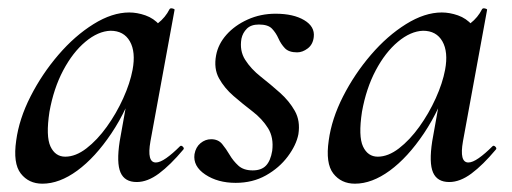

<svg xmlns="http://www.w3.org/2000/svg" viewBox="-20 -429 1233 462"><path d="M82 13Q49 13 30 -11.5Q11 -36 19 -91Q26 -143 53.5 -197Q81 -251 120.5 -297Q160 -343 205 -371Q250 -399 291 -399Q310 -399 330 -392Q350 -385 364.5 -368.5Q379 -352 381 -326L327 -357Q342 -359 360 -373Q378 -387 388 -407Q390 -410 395.5 -408.5Q401 -407 400 -405L342 -89Q333 -38 355 -38Q365 -38 380 -48.5Q395 -59 413 -77Q416 -80 420 -76Q424 -72 421 -69Q390 -32 362.5 -11.5Q335 9 309 9Q280 9 270 -14Q260 -37 268 -89L293 -229L313 -246Q287 -166 248 -108Q209 -50 166 -18.5Q123 13 82 13ZM137 -52Q162 -52 188 -72Q214 -92 237 -124Q260 -156 276.5 -192.5Q293 -229 299 -261Q307 -304 292.5 -329.5Q278 -355 246 -355Q216 -354 185.5 -328.5Q155 -303 132 -259.5Q109 -216 99 -160Q90 -101 101.5 -76.5Q113 -52 137 -52Z M547 11Q504 11 474 -9Q444 -29 448 -58Q451 -75 462.5 -84.5Q474 -94 488 -94Q505 -94 514.5 -82.5Q524 -71 532.5 -56.5Q541 -42 553.5 -30.5Q566 -19 588 -19Q609 -19 620 -30.5Q631 -42 635 -66Q639 -98 625 -120.5Q611 -143 587.5 -161Q564 -179 542 -198Q520 -217 507 -240.5Q494 -264 500 -296Q505 -323 525 -345.5Q545 -368 576 -382Q607 -396 643 -396Q686 -396 712 -380.5Q738 -365 735 -340Q733 -322 720.5 -312.5Q708 -303 695 -303Q675 -303 665.5 -313Q656 -323 650 -336.5Q644 -350 634.5 -360Q625 -370 603 -370Q584 -370 574 -360Q564 -350 561 -336Q556 -307 570 -285Q584 -263 607.5 -244.5Q631 -226 653.5 -206Q676 -186 689.5 -162Q703 -138 698 -106Q693 -80 672.5 -52.5Q652 -25 620 -7Q588 11 547 11Z M834 13Q801 13 782 -11.5Q763 -36 771 -91Q778 -143 805.5 -197Q833 -251 872.5 -297Q912 -343 957 -371Q1002 -399 1043 -399Q1062 -399 1082 -392Q1102 -385 1116.5 -368.5Q1131 -352 1133 -326L1079 -357Q1094 -359 1112 -373Q1130 -387 1140 -407Q1142 -410 1147.5 -408.5Q1153 -407 1152 -405L1094 -89Q1085 -38 1107 -38Q1117 -38 1132 -48.5Q1147 -59 1165 -77Q1168 -80 1172 -76Q1176 -72 1173 -69Q1142 -32 1114.5 -11.5Q1087 9 1061 9Q1032 9 1022 -14Q1012 -37 1020 -89L1045 -229L1065 -246Q1039 -166 1000 -108Q961 -50 918 -18.5Q875 13 834 13ZM889 -52Q914 -52 940 -72Q966 -92 989 -124Q1012 -156 1028.5 -192.5Q1045 -229 1051 -261Q1059 -304 1044.5 -329.5Q1030 -355 998 -355Q968 -354 937.5 -328.5Q907 -303 884 -259.5Q861 -216 851 -160Q842 -101 853.5 -76.5Q865 -52 889 -52Z"/></svg>

Font: Cormorant Infant Light SemiBold
Style: Italic
Weight: 600
Italic angle: -10°
Version: Version 4.001